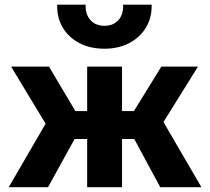

<svg xmlns="http://www.w3.org/2000/svg" viewBox="-20 -784 878 804"><path d="M345 0V-202H204.5V-319H345V-505H491V-319H630V-202H491V0ZM16.5 0 171 -266 26.5 -505H185L327.5 -265.5L181 0ZM651 0 508 -265.5 655.5 -505H809L664.5 -273L823.5 0ZM417.5 -580Q357.5 -580 312.5 -603.5Q267.5 -627 242.8 -668.5Q218 -710 219.5 -764.5H338.5Q337 -724.5 358.5 -700.2Q380 -676 417.5 -676Q455 -676 476.2 -700.2Q497.5 -724.5 495.5 -764.5H615Q616.5 -711 591.5 -669.2Q566.5 -627.5 521.5 -603.8Q476.5 -580 417.5 -580Z"/></svg>

Font: Geologica Cursive SemiBold
Style: Regular
Weight: 600
Designer: Sindre Bremnes, Frode Helland
Foundry: Monokrom Skriftforlag AS
Version: Version 1.010;gftools[0.9.28]